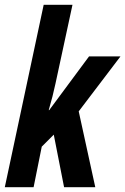

<svg xmlns="http://www.w3.org/2000/svg" viewBox="-27 -780 522 800"><path d="M-7 0H113L147 -169L197 -219L240 0H370L301 -316L475 -545H344L178 -321H176C188 -362 197 -398 204 -431L275 -760H155Z"/></svg>

Font: Noto Sans ExtraCondensed
Style: Bold Italic
Weight: 700
Width: 2
Italic angle: -12°
Designer: Monotype Design Team
Foundry: Monotype Imaging Inc.
Version: Version 2.013